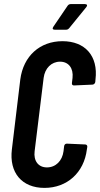

<svg xmlns="http://www.w3.org/2000/svg" viewBox="-20 -909 488 937"><path d="M247 -764H303C309 -764 314 -767 318 -772L401 -874C408 -882 405 -889 395 -889H325C320 -889 314 -887 310 -881L240 -778C234 -769 238 -764 247 -764ZM197 8C307 8 390 -66 404 -180L406 -192C407 -199 402 -204 396 -204L306 -208C299 -208 294 -203 293 -196L290 -171C284 -124 252 -92 209 -92C167 -92 143 -124 149 -171L193 -529C199 -576 231 -608 273 -608C315 -608 339 -576 334 -529L331 -504C330 -496 334 -492 341 -492L431 -496C438 -496 444 -502 445 -509L446 -521C460 -636 395 -708 285 -708C175 -708 94 -636 79 -521L38 -180C24 -66 87 8 197 8Z"/></svg>

Font: Barlow Condensed SemiBold
Style: Italic
Weight: 600
Width: 3
Italic angle: -7°
Designer: Jeremy Tribby
Foundry: Tribby Type
Version: Version 1.422;hotconv 1.0.109;makeotfexe 2.5.65596